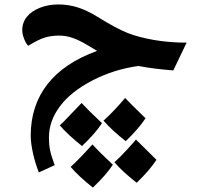

<svg xmlns="http://www.w3.org/2000/svg" viewBox="-20 -437 890 864"><path d="M759.8 -120.1Q670.4 -127 603 -140.1Q492.7 -125 396 -75Q299.3 -24.9 249.8 41.3Q200.2 107.4 200.2 182.1Q200.2 213.4 205.1 238Q210 262.7 226.1 306.2L154.8 338.9Q138.7 298.8 128.4 252.4Q118.2 206.1 118.2 173.8Q118.2 38.6 193.4 -57.9Q268.6 -154.3 417 -208L373.5 -233.9Q336.4 -256.3 306.2 -266.6Q275.9 -276.9 246.1 -276.9Q211.4 -276.9 182.1 -268.1Q152.8 -259.3 106.9 -231Q96.7 -241.2 88.4 -262.5Q80.1 -283.7 80.1 -301.8Q80.1 -335.9 101.3 -361.8Q122.6 -387.7 160.4 -402.3Q198.2 -417 242.2 -417Q288.1 -417 330.1 -403.6Q372.1 -390.1 418 -361.8Q504.4 -308.1 554.9 -288.3Q605.5 -268.6 674.6 -256.8Q743.7 -245.1 819.8 -245.1ZM487.8 304.2Q458 350.1 397.9 407.2Q334 356.4 297.9 314Q330.6 285.2 396 212.9Q429.7 250 487.8 304.2ZM684.1 282.2Q652.3 330.6 595.2 385.3Q530.3 335 495.1 293Q517.1 273.4 549.1 239Q581.1 204.6 591.8 190.9Q605.5 205.1 684.1 282.2ZM439 117.2Q409.2 163.1 349.1 220.2Q285.2 169.4 249 127Q256.8 120.1 264.4 112.8Q272 105.5 347.2 26.4Q381.8 64 439 117.2ZM634.8 95.2Q603 143.6 545.9 198.2Q483.9 149.9 445.8 106Q470.2 84.5 498.3 54.2Q526.4 23.9 543 3.9Q562.5 24.9 634.8 95.2Z"/></svg>

Font: Droid Arabic Naskh
Style: Bold
Weight: 700
Designer: Pascal Zoghbi
Foundry: Ascender Corporation
Version: Version 1.00